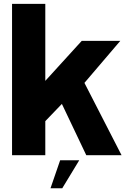

<svg xmlns="http://www.w3.org/2000/svg" viewBox="-20 -805 678 996"><path d="M42.5 0H215V-176.5L301 -266L427.5 0H610.5L418 -375L604 -593H404L215 -385.5V-785H42.5ZM242 171.5H303L391 26.5H292Z"/></svg>

Font: Anybody
Style: Bold
Weight: 700
Designer: Tyler Finck
Foundry: Etcetera Type Company
Version: Version 1.110